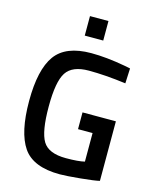

<svg xmlns="http://www.w3.org/2000/svg" viewBox="-131 -984 876 1084"><g transform="rotate(15 306.5 -442.5)"><path d="M358 -262V-360H553V-12Q526 -5 443.5 3Q361 11 324 11Q168 11 109 -75Q50 -161 50 -344.5Q50 -528 110.5 -612Q171 -696 320 -696Q408 -696 518 -676L553 -669L549 -581Q428 -597 332 -597Q236 -597 200.5 -543Q165 -489 165 -343Q165 -197 198.5 -141.5Q232 -86 334 -86Q407 -86 443 -95V-262ZM258 -782V-896H366V-782Z"/></g></svg>

Font: TitilliumWeb-SemiBold
Style: SemiBold
Weight: 600
Version: Version 1.001;PS 57.000;hotconv 1.0.70;makeotf.lib2.5.55311